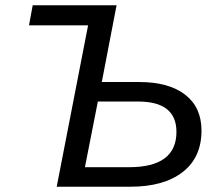

<svg xmlns="http://www.w3.org/2000/svg" viewBox="-20 -708 845 728"><path d="M314 -612H90L104 -688H422L366 -397H508Q620 -397 682 -349Q744 -301 744 -213Q744 -111 672.5 -55.5Q601 0 474 0H195ZM302 -74H469Q649 -74 649 -208Q649 -323 504 -323H351Z"/></svg>

Font: Libra Sans Modern
Style: Italic
Weight: 400
Italic angle: -12°
Foundry: Stefan Peev, Context Ltd
Version: Version 1.000